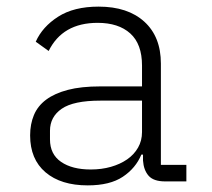

<svg xmlns="http://www.w3.org/2000/svg" viewBox="-20 -548 640 580"><path d="M479 0Q444 0 429 -17Q414 -34 412 -63V-81H407Q390 -40 351 -14Q312 12 245 12Q164 12 117.5 -27.5Q71 -67 71 -139Q71 -173 82.5 -200.5Q94 -228 119.5 -247Q145 -266 185 -276.5Q225 -287 283 -287H409V-350Q409 -415 373.5 -447Q338 -479 275 -479Q169 -479 127 -394L88 -422Q108 -467 155.5 -497.5Q203 -528 278 -528Q366 -528 416 -482.5Q466 -437 466 -356V-50H543V0ZM254 -36Q287 -36 315 -44Q343 -52 364 -66.5Q385 -81 397 -102Q409 -123 409 -149V-244H283Q202 -244 166.5 -219.5Q131 -195 131 -153V-127Q131 -82 164.5 -59Q198 -36 254 -36Z"/></svg>

Font: IBM Plex Mono Light
Style: Regular
Weight: 300
Monospace: yes
Designer: Mike Abbink, Paul van der Laan, Pieter van Rosmalen
Foundry: Bold Monday
Version: Version 2.3